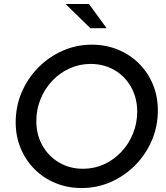

<svg xmlns="http://www.w3.org/2000/svg" viewBox="-20 -936 835 967"><path d="M391 11Q320 11 259.5 -14Q199 -39 154 -84Q109 -129 84 -189.5Q59 -250 59 -320Q59 -400 89 -470.5Q119 -541 172 -595Q225 -649 294.5 -680Q364 -711 443 -711Q513 -711 574 -686Q635 -661 680 -616Q725 -571 750 -511Q775 -451 775 -380Q775 -300 745 -229.5Q715 -159 662 -105Q609 -51 539.5 -20Q470 11 391 11ZM398 -86Q455 -86 504 -108.5Q553 -131 590.5 -170.5Q628 -210 649.5 -262.5Q671 -315 671 -374Q671 -442 640.5 -497Q610 -552 556.5 -583Q503 -614 436 -614Q380 -614 330.5 -591.5Q281 -569 243.5 -529.5Q206 -490 184.5 -437.5Q163 -385 163 -326Q163 -258 193.5 -203.5Q224 -149 277.5 -117.5Q331 -86 398 -86ZM435 -794 310 -916H428L517 -794Z"/></svg>

Font: Red Hat Display SemiBold
Style: Italic
Weight: 600
Italic angle: -12°
Designer: Pentagram, MCKL
Foundry: Pentagram, MCKL
Version: Version 1.023